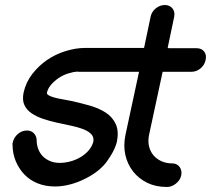

<svg xmlns="http://www.w3.org/2000/svg" viewBox="-20 -745 841 765"><path d="M580 -678Q584 -698 600.5 -711.5Q617 -725 637 -725Q656 -725 667 -711.5Q678 -698 674 -678L648 -554H651V-553H763Q783 -553 793.5 -539.5Q804 -526 799 -505Q795 -486 779 -472.5Q763 -459 743 -459H628L574 -208Q569 -184 573.5 -163.5Q578 -143 590.5 -127.5Q603 -112 622.5 -103Q642 -94 666 -94Q685 -94 695.5 -80Q706 -66 702 -46Q698 -27 681 -13.5Q664 0 645 0Q601 0 567 -16.5Q533 -33 510.5 -61.5Q488 -90 479.5 -127.5Q471 -165 480 -208L534 -459H290V-460Q273 -459 254 -453Q233 -447 215 -435Q197 -423 184 -408Q171 -393 167 -376Q166 -370 173.5 -365.5Q181 -361 194.5 -357Q208 -353 226 -350Q244 -347 263 -343Q300 -335 337 -324.5Q374 -314 401 -296.5Q428 -279 441 -251Q454 -223 446 -181Q443 -168 436.5 -153.5Q430 -139 422 -126Q414 -113 406.5 -102.5Q399 -92 392 -85Q374 -66 351 -51Q328 -36 302.5 -25Q277 -14 250.5 -8Q224 -2 199 -2Q161 -2 130 -14.5Q99 -27 77 -50Q55 -73 42.5 -103.5Q30 -134 30 -169Q29 -171 30 -173L31 -178Q35 -197 51 -211Q67 -225 88 -225Q104 -225 114.5 -214.5Q125 -204 126 -188Q126 -168 132.5 -151Q139 -134 151 -122Q163 -110 180 -103Q197 -96 218 -96Q239 -96 261 -102Q283 -108 302 -119.5Q321 -131 334 -146.5Q347 -162 352 -181Q355 -198 344 -210Q333 -222 312.5 -230Q292 -238 264 -244L208 -256Q180 -262 153 -271Q126 -280 106 -293.5Q86 -307 77 -327Q68 -347 74 -376Q83 -417 108.5 -450Q134 -483 167.5 -506Q201 -529 241.5 -541.5Q282 -554 319 -554H554Z"/></svg>

Font: VDS
Style: Italic
Weight: 400
Designer: artmaker
Foundry: artmaker
Version: Version 1.000 2009 initial release